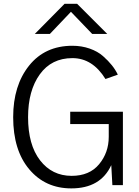

<svg xmlns="http://www.w3.org/2000/svg" viewBox="-20 -995 749 1032"><path d="M50.8 -365.2Q50.8 -535.2 136.2 -642.1Q221.7 -749 369.1 -749Q418.9 -749 461.9 -733.9Q504.9 -718.8 533.7 -693.4Q562.5 -668 581.5 -644Q600.6 -620.1 613.3 -593.8L546.9 -570.3Q477.5 -682.6 369.1 -682.6Q256.8 -682.6 193.8 -595.2Q130.9 -507.8 130.9 -365.2Q130.9 -216.8 195.3 -133.3Q259.8 -49.8 365.2 -49.8Q460.9 -49.8 512.7 -112.3Q564.5 -174.8 564.5 -259.8V-328.1H357.4V-394.5H640.6V0H584L578.1 -107.4Q520.5 17.6 363.3 17.6Q223.6 17.6 137.2 -85Q50.8 -187.5 50.8 -365.2ZM167 -812.5 327.1 -974.6H394.5L556.6 -812.5H475.6L361.3 -931.6L248 -812.5Z"/></svg>

Font: Gothic A1
Style: Regular
Weight: 400
Designer: HanYang I&C Co.,Ltd.
Foundry: HanYang I&C Co.,Ltd.
Version: Version 2.50